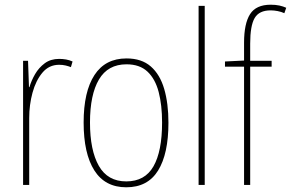

<svg xmlns="http://www.w3.org/2000/svg" viewBox="-20 -785 1235 815"><path d="M231 -535Q246 -535 260.5 -532.5Q275 -530 288 -524L281 -500Q271 -504 258.5 -507Q246 -510 231 -510Q188 -510 160 -476.5Q132 -443 118 -391.5Q104 -340 104 -284V0H78V-527H99L103 -415H105Q113 -443 129 -470.5Q145 -498 170 -516.5Q195 -535 231 -535Z M695 -264Q695 -132 651 -61Q607 10 516 10Q426 10 380.5 -61.5Q335 -133 335 -265Q335 -396 381 -466.5Q427 -537 517 -537Q581 -537 620 -503Q659 -469 677 -407.5Q695 -346 695 -264ZM362 -265Q362 -147 399.5 -81Q437 -15 516 -15Q595 -15 631.5 -79Q668 -143 668 -265Q668 -339 653.5 -394.5Q639 -450 606 -481Q573 -512 517 -512Q438 -512 400 -447.5Q362 -383 362 -265Z M849 0H823V-760H849Z M1133 -502H1042V0H1016V-502H935V-524L1016 -528V-604Q1016 -685 1041.5 -725Q1067 -765 1129 -765Q1150 -765 1166 -761.5Q1182 -758 1195 -752L1187 -729Q1174 -735 1158.5 -738Q1143 -741 1129 -741Q1080 -741 1061 -708.5Q1042 -676 1042 -600V-527H1133Z"/></svg>

Font: Noto Sans Bengali Condensed Thin
Style: Regular
Weight: 100
Width: 3
Designer: Joana Ranito - Universal Thirst; Jelle Bosma - Monotype Design Team
Foundry: Universal Thirst ehf.
Version: Version 3.000; ttfautohint (v1.8.4.7-5d5b)